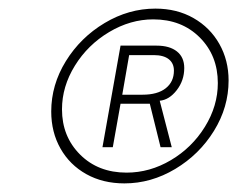

<svg xmlns="http://www.w3.org/2000/svg" viewBox="-20 -793 551 446"><path d="M99 -534Q99 -596 133 -651Q167 -706 223 -739.5Q279 -773 341 -773Q391 -773 429.5 -751Q468 -729 489.5 -691Q511 -653 511 -606Q511 -544 477 -489Q443 -434 387 -400.5Q331 -367 269 -367Q219 -367 180.5 -388.5Q142 -410 120.5 -448Q99 -486 99 -534ZM486 -600Q486 -664 444 -706Q402 -748 336 -748Q283 -748 233.5 -718.5Q184 -689 154 -640.5Q124 -592 124 -539Q124 -476 166 -434Q208 -392 274 -392Q328 -392 377 -421Q426 -450 456 -498.5Q486 -547 486 -600ZM218 -451 260 -687H344Q374 -687 391 -673.5Q408 -660 408 -635Q408 -606 390.5 -583.5Q373 -561 351 -559L379 -451H353L328 -552H260L242 -451ZM311 -573Q346 -573 365 -588Q384 -603 384 -629Q384 -646 372 -655.5Q360 -665 337 -665H280L264 -573Z"/></svg>

Font: Open Sauce One Light Italic
Style: Regular
Weight: 300
Italic angle: -10°
Designer: Alfredo Marco Pradil
Foundry: Creative Sauce Fz LLC
Version: Version 1.477